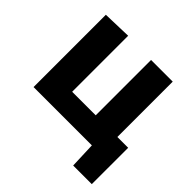

<svg xmlns="http://www.w3.org/2000/svg" viewBox="-165 -653 937 937"><g transform="rotate(45 303.5 -185.0)"><path d="M465 134 460 0H57.5V-499L207 -503.5V-117H369.5V-499H519V-117H593.5V134Z"/></g></svg>

Font: Heraclito
Style: Bold
Weight: 700
Designer: Kostas Bartsokas (font) & Cristiano Sobral (main changes)
Foundry: Kostas Bartsokas (font) & Cristiano Sobral (main changes)
Version: Version 1.00;July 8, 2020;FontCreator 13.0.0.2655 64-bit